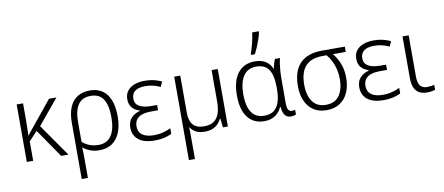

<svg xmlns="http://www.w3.org/2000/svg" viewBox="-85 -1158 4046 1750"><g transform="rotate(-10 1938.5 -283.0)"><path d="M450 -532 258 -300 467 0H400L219 -263L141 -180V0H82V-532H141V-391Q141 -347 140 -306.5Q139 -266 138 -232Q151 -249 161.5 -262.5Q172 -276 184 -290L381 -532Z M970 -267Q970 -179 944.5 -117Q919 -55 871 -22.5Q823 10 754 10Q708 10 670.5 -4Q633 -18 605 -41H602Q604 -16 604.5 13.5Q605 43 605 80V240H548V-280Q548 -367 573 -425Q598 -483 645.5 -512.5Q693 -542 761 -542Q827 -542 873.5 -511Q920 -480 945 -418.5Q970 -357 970 -267ZM759 -492Q679 -492 642 -437Q605 -382 605 -275V-94Q634 -68 672 -53.5Q710 -39 754 -39Q832 -39 872 -97Q912 -155 912 -267Q912 -379 875.5 -435.5Q839 -492 759 -492Z M1342 -305V-256H1278Q1227 -256 1192.5 -244Q1158 -232 1140.5 -207.5Q1123 -183 1123 -145Q1123 -111 1139.5 -87Q1156 -63 1188.5 -51Q1221 -39 1266 -39Q1314 -39 1352.5 -49.5Q1391 -60 1423 -75V-24Q1406 -15 1382 -7Q1358 1 1328.5 5.5Q1299 10 1263 10Q1196 10 1152 -9.5Q1108 -29 1086.5 -63.5Q1065 -98 1065 -142Q1065 -199 1095.5 -232Q1126 -265 1177 -279V-283Q1129 -298 1106 -328Q1083 -358 1083 -403Q1083 -450 1107.5 -481Q1132 -512 1173.5 -527Q1215 -542 1265 -542Q1299 -542 1325.5 -538Q1352 -534 1376 -526.5Q1400 -519 1424 -508L1403 -461Q1374 -475 1340 -484Q1306 -493 1265 -493Q1202 -493 1170 -469Q1138 -445 1138 -399Q1138 -351 1177 -328Q1216 -305 1289 -305Z M1943 -532V0H1897L1888 -83H1884Q1871 -56 1850.5 -35Q1830 -14 1800 -2Q1770 10 1727 10Q1678 10 1646 -7.5Q1614 -25 1597 -53H1594Q1595 -41 1595.5 -24.5Q1596 -8 1596 11Q1596 30 1596 51V240H1540V-532H1596V-188Q1596 -114 1629 -76.5Q1662 -39 1729 -39Q1788 -39 1822 -63Q1856 -87 1871 -132.5Q1886 -178 1886 -242V-532Z M2288 -39Q2344 -39 2377.5 -64.5Q2411 -90 2427 -139.5Q2443 -189 2443 -260V-274Q2443 -387 2406.5 -440Q2370 -493 2291 -493Q2213 -493 2172.5 -433.5Q2132 -374 2132 -264Q2132 -154 2170.5 -96.5Q2209 -39 2288 -39ZM2280 10Q2182 10 2127.5 -60Q2073 -130 2073 -264Q2073 -399 2129.5 -470.5Q2186 -542 2287 -542Q2346 -542 2385 -518Q2424 -494 2445 -446H2448Q2451 -468 2457.5 -491Q2464 -514 2473 -532H2519Q2513 -510 2508.5 -480Q2504 -450 2501.5 -414Q2499 -378 2499 -337V-119Q2499 -73 2510.5 -56Q2522 -39 2542 -39Q2550 -39 2559 -40.5Q2568 -42 2573 -44V0Q2569 2 2561.5 4.5Q2554 7 2545.5 8.5Q2537 10 2528 10Q2491 10 2471.5 -13.5Q2452 -37 2447 -92H2442Q2430 -64 2408.5 -41Q2387 -18 2355.5 -4Q2324 10 2280 10ZM2264 -617Q2271 -635 2278 -658.5Q2285 -682 2291.5 -708Q2298 -734 2302.5 -759Q2307 -784 2310 -806H2371V-796Q2366 -770 2354.5 -736Q2343 -702 2328.5 -667.5Q2314 -633 2300 -606H2264Z M3082 -249Q3082 -173 3056 -114.5Q3030 -56 2979.5 -23Q2929 10 2856 10Q2786 10 2737 -22Q2688 -54 2661.5 -113Q2635 -172 2635 -252Q2635 -346 2666.5 -408Q2698 -470 2758.5 -501Q2819 -532 2906 -532H3119V-483H3000Q3038 -437 3060 -380.5Q3082 -324 3082 -249ZM2694 -252Q2694 -191 2711.5 -142.5Q2729 -94 2765.5 -66.5Q2802 -39 2858 -39Q2942 -39 2982.5 -96Q3023 -153 3023 -248Q3023 -296 3013.5 -337Q3004 -378 2986.5 -414.5Q2969 -451 2942 -483H2906Q2797 -483 2745.5 -425.5Q2694 -368 2694 -252Z M3461 -305V-256H3397Q3346 -256 3311.5 -244Q3277 -232 3259.5 -207.5Q3242 -183 3242 -145Q3242 -111 3258.5 -87Q3275 -63 3307.5 -51Q3340 -39 3385 -39Q3433 -39 3471.5 -49.5Q3510 -60 3542 -75V-24Q3525 -15 3501 -7Q3477 1 3447.5 5.5Q3418 10 3382 10Q3315 10 3271 -9.5Q3227 -29 3205.5 -63.5Q3184 -98 3184 -142Q3184 -199 3214.5 -232Q3245 -265 3296 -279V-283Q3248 -298 3225 -328Q3202 -358 3202 -403Q3202 -450 3226.5 -481Q3251 -512 3292.5 -527Q3334 -542 3384 -542Q3418 -542 3444.5 -538Q3471 -534 3495 -526.5Q3519 -519 3543 -508L3522 -461Q3493 -475 3459 -484Q3425 -493 3384 -493Q3321 -493 3289 -469Q3257 -445 3257 -399Q3257 -351 3296 -328Q3335 -305 3408 -305Z M3710 -151Q3710 -92 3731 -65.5Q3752 -39 3795 -39Q3812 -39 3830.5 -41.5Q3849 -44 3861 -48V-2Q3849 3 3828.5 6.5Q3808 10 3787 10Q3746 10 3716 -5Q3686 -20 3669.5 -54.5Q3653 -89 3653 -147V-532H3710Z"/></g></svg>

Font: Noto Sans Display Light
Style: Regular
Weight: 300
Designer: Monotype Design Team
Foundry: Monotype Imaging Inc.
Version: Version 2.003